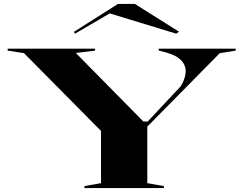

<svg xmlns="http://www.w3.org/2000/svg" viewBox="-20 -955 1236 975"><path d="M409 0V-10L493 -25V-290L102 -685L19 -698V-708H463V-698L365 -686L708 -338H730L896 -515Q910 -536 916.5 -556.5Q923 -577 923 -592Q923 -631 891 -657Q859 -683 786 -698V-708H1177V-698L1096 -685L728 -312V-25L812 -10V0ZM361 -784 355 -793 579 -935H665L889 -794L875 -784L537 -887Z"/></svg>

Font: Kalnia Expanded
Style: Regular
Weight: 400
Width: 7
Designer: Frida Medrano
Foundry: Frida Medrano
Version: Version 1.105